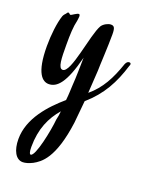

<svg xmlns="http://www.w3.org/2000/svg" viewBox="-124 -366 586 763"><g transform="rotate(20 169.0 15.0)"><path d="M336 -173C337 -174 338 -178 338 -179C338 -184 336 -186 331 -186C325 -186 320 -182 316 -173C293 -106 267 -56 219 -16L225 -112C225 -133 230 -213 230 -267C230 -297 224 -302 211 -302C200 -302 182 -293 174 -281C147 -235 128 -67 92 -67C73 -67 72 -108 72 -167C72 -210 73 -242 80 -271C81 -279 82 -285 82 -289C82 -295 80 -298 77 -298C69 -298 50 -283 47 -283C42 -283 41 -289 36 -289C33 -289 31 -285 28 -281C25 -278 21 -274 18 -267C7 -235 1 -182 1 -135C1 -19 33 5 59 5C94 5 125 -26 154 -141C153 -105 153 -60 150 -21C149 -6 149 16 146 41C88 91 21 163 21 251C21 299 39 332 68 332C79 332 93 328 109 320C138 304 187 272 208 114L217 20C280 -35 312 -95 336 -173ZM136 127C132 173 108 293 88 293C84 293 80 286 80 263C80 186 105 133 142 90C141 103 139 115 136 127Z"/></g></svg>

Font: Engagement
Style: Regular
Weight: 400
Designer: Astigmatic (AOETI)
Foundry: Astigmatic (AOETI)
Version: Version 1.000